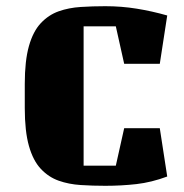

<svg xmlns="http://www.w3.org/2000/svg" viewBox="-20 -585 595 620"><path d="M320 15Q279 15 240.5 12.5Q202 10 169.5 -1.5Q137 -13 112 -39.5Q87 -66 73.5 -113.5Q60 -161 60 -236V-314Q60 -389 73.5 -436.5Q87 -484 112 -510.5Q137 -537 169.5 -548.5Q202 -560 240.5 -562.5Q279 -565 320 -565Q372 -565 421.5 -557Q471 -549 520 -535L496 -379H381L354 -500H250V-50H354L381 -171H496L520 -15Q469 4 420.5 9.5Q372 15 320 15Z"/></svg>

Font: Unlock
Style: Regular
Weight: 400
Designer: Eduardo Rodriguez Tunni
Foundry: Eduardo Rodriguez Tunni
Version: Version 1.003; ttfautohint (v1.8.4.7-5d5b);gftools[0.9.23]